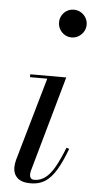

<svg xmlns="http://www.w3.org/2000/svg" viewBox="-54 -788 403 831"><g transform="rotate(5 147.0 -372.5)"><path d="M111.5 10Q72.5 10 54 -7.2Q35.5 -24.5 35.5 -53Q35.5 -60.5 36.8 -68.8Q38 -77 40 -85L144 -447.5H69V-460H225.5L108 -43.5Q107 -39.5 106.5 -35.2Q106 -31 106 -27.5Q106 -19 110.5 -12.8Q115 -6.5 126 -6.5Q151.5 -6.5 172.5 -21.8Q193.5 -37 212.8 -70.2Q232 -103.5 253 -157L265 -153Q243.5 -95.5 221.8 -59.5Q200 -23.5 174 -6.8Q148 10 111.5 10ZM233 -634.5Q216.5 -634.5 203 -642.8Q189.5 -651 181.5 -664.8Q173.5 -678.5 173.5 -695Q173.5 -711.5 181.5 -725.2Q189.5 -739 203 -747Q216.5 -755 233 -755Q249.5 -755 263.2 -747Q277 -739 285.2 -725.2Q293.5 -711.5 293.5 -695Q293.5 -678.5 285.2 -664.8Q277 -651 263.2 -642.8Q249.5 -634.5 233 -634.5Z"/></g></svg>

Font: Bodoni Moda 18pt
Style: Italic
Weight: 400
Italic angle: -13°
Designer: Owen Earl
Foundry: indestructible type
Version: Version 2.005